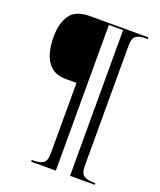

<svg xmlns="http://www.w3.org/2000/svg" viewBox="-157 -857 888 1066"><g transform="rotate(20 286.5 -324.5)"><path d="M157 111V101H168Q202 101 223 89Q244 77 244 29V-386H183Q126 -386 94.5 -413.5Q63 -441 50 -485.5Q37 -530 37 -582Q37 -662 70 -711Q103 -760 185 -760H533V-750H522Q487 -750 466 -738Q445 -726 445 -677V29Q445 77 466 89Q487 101 522 101H533V111H387V-750H303V111Z"/></g></svg>

Font: Noto Serif Display SemiCondensed Medium
Style: Regular
Weight: 500
Width: 4
Designer: Monotype Design Team
Foundry: Monotype Imaging Inc.
Version: Version 2.009